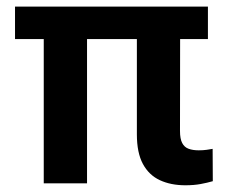

<svg xmlns="http://www.w3.org/2000/svg" viewBox="-20 -548 675 574"><path d="M601.6 -528.3V-431.2H24.9V-528.3ZM240.2 -528.3V0H110.8V-528.3ZM389.2 -528.3H518.6L518.1 -156.7Q518.1 -132.8 524.7 -120.4Q531.2 -107.9 543.7 -103.3Q556.2 -98.6 574.2 -98.6Q586.9 -98.6 597.7 -100.1Q608.4 -101.6 615.7 -103L616.2 -6.3Q599.6 -1.5 579.6 2.2Q559.6 5.9 534.2 5.9Q490.7 5.9 458 -9.3Q425.3 -24.4 407.2 -57.9Q389.2 -91.3 389.2 -146Z"/></svg>

Font: Roboto SemiBold
Style: Regular
Weight: 600
Designer: Christian Robertson
Foundry: Google
Version: Version 3.009; 2024